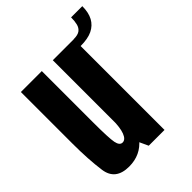

<svg xmlns="http://www.w3.org/2000/svg" viewBox="-197 -785 895 895"><g transform="rotate(-45 251.0 -337.0)"><path d="M261 0H365V-598H226.5V-74.5ZM154.5 -598.5H16.5V-258Q16.5 -154 27.5 -74.8Q38.5 4.5 128 4.5Q204.5 4.5 250 -52.5Q295.5 -109.5 295.5 -191.5L227 -205.5Q227 -154 216 -125.2Q205 -96.5 185.5 -96.5Q166.5 -96.5 160.5 -126.5Q154.5 -156.5 154.5 -260.5ZM365 -598.5V-553Q413 -553 442.5 -567.2Q472 -581.5 487 -609.2Q502 -637 502 -679H428Q428 -654.5 423.5 -636.5Q419 -618.5 405.8 -608.5Q392.5 -598.5 365 -598.5Z"/></g></svg>

Font: Anybody ExtraCondensed
Style: Bold
Weight: 700
Width: 2
Version: Version 1.113;gftools[0.9.25]